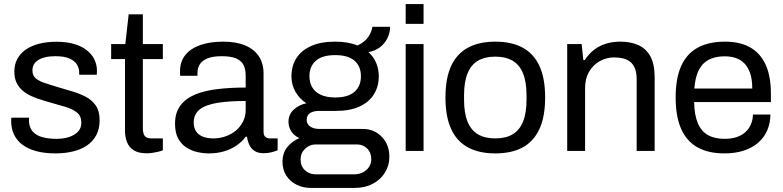

<svg xmlns="http://www.w3.org/2000/svg" viewBox="-20 -743 3854 945"><path d="M253 12Q199.2 12 158.3 0.9Q117.4 -10.2 90 -31.1Q62.6 -51.9 48.8 -81.2Q34.9 -110.5 34.9 -147.3Q34.9 -151.9 35.2 -156.3Q35.5 -160.8 35.9 -163.7H122.9Q122.4 -159.9 122.4 -156.9Q122.4 -154 122.4 -151.1Q122.9 -116.3 140.6 -96.1Q158.2 -75.9 189 -67.8Q219.8 -59.6 258 -59.6Q291.4 -59.6 319 -68.4Q346.6 -77.1 363.5 -94.6Q380.4 -112.2 380.4 -138.6Q380.4 -172 358.5 -189.4Q336.7 -206.9 301.9 -217Q267.1 -227.2 228.7 -238.1Q196.6 -247.1 164.8 -257.9Q132.9 -268.6 107.4 -284.9Q81.8 -301.2 66.2 -326.9Q50.6 -352.5 50.6 -391.1Q50.6 -426 65.3 -453.1Q80 -480.3 107 -499.1Q134.1 -517.9 172.3 -527.7Q210.5 -537.5 257.6 -537.5Q308.3 -537.5 345.6 -526.3Q383 -515.2 407.8 -495.3Q432.6 -475.4 444.9 -449.6Q457.2 -423.8 457.2 -394.5Q457.2 -389.4 456.9 -383.8Q456.7 -378.1 456.2 -375.3H369.8V-386.4Q369.8 -406.4 359.3 -424.4Q348.7 -442.5 323.5 -454.4Q298.3 -466.4 253 -466.4Q224.4 -466.4 203.2 -461.4Q182 -456.5 167.9 -447.4Q153.9 -438.4 146.8 -425.7Q139.6 -413 139.6 -396.5Q139.6 -370.6 156.9 -356.6Q174.2 -342.6 202.7 -333.7Q231.2 -324.8 263.9 -314.4Q299 -304 335.4 -293.2Q371.8 -282.5 402.5 -266.5Q433.1 -250.5 451.8 -223.1Q470.4 -195.7 470.4 -150.9Q470.4 -109.1 454 -78.2Q437.7 -47.3 408.5 -27.3Q379.3 -7.4 339.5 2.3Q299.8 12 253 12Z M702.1 11.5Q661.3 11.5 637.9 -3.6Q614.5 -18.7 604.9 -44.2Q595.2 -69.6 595.2 -98.9V-452.2H527.1V-526H596.8L613.3 -672.5H683.2V-526H781.5V-452.2H683.2V-111.8Q683.2 -86.6 692.1 -74.2Q701.1 -61.8 725.8 -61.8H781.5V-3.5Q771.5 0.9 757.7 4.2Q743.9 7.5 729.3 9.5Q714.7 11.5 702.1 11.5Z M1007.9 12Q979.5 12 950.1 5.1Q920.6 -1.8 896 -17.9Q871.3 -34.1 856.4 -62.4Q841.5 -90.8 841.5 -133.7Q841.5 -188.2 867.3 -223Q893.1 -257.8 939.6 -277.4Q986.1 -296.9 1050.1 -304.5Q1114 -312.1 1189.2 -312.1V-371.6Q1189.2 -400.6 1179.2 -421.8Q1169.2 -443.1 1143.9 -454.7Q1118.5 -466.4 1071.4 -466.4Q1025.6 -466.4 999.3 -454.8Q973.1 -443.3 962.5 -425Q952 -406.7 952 -385.4V-370H867.1Q866.1 -375 866.1 -380Q866.1 -385 866.1 -392Q866.1 -440.2 892.6 -472.8Q919.2 -505.3 966.9 -521.6Q1014.7 -538 1077.2 -538Q1143.3 -538 1187.5 -519.1Q1231.7 -500.3 1254.4 -465.4Q1277.2 -430.4 1277.2 -380.6V-95.9Q1277.2 -76.9 1285.9 -69.4Q1294.6 -61.8 1307.6 -61.8H1346.5V-3.5Q1332.8 2.3 1315.7 6.6Q1298.5 11 1277.4 11Q1250.9 11 1234.1 0.7Q1217.3 -9.7 1208.1 -28.2Q1198.9 -46.7 1195.7 -70.1H1189.2Q1170.9 -45 1143.5 -26.4Q1116.1 -7.8 1082 2.1Q1048 12 1007.9 12ZM1029.8 -61.8Q1061.6 -61.8 1090.4 -72Q1119.2 -82.1 1141.1 -100.4Q1163 -118.7 1176.1 -144.7Q1189.2 -170.7 1189.2 -201.8V-246Q1108.5 -246 1051.2 -237Q993.9 -227.9 963.6 -204.8Q933.4 -181.6 933.4 -139.7Q933.4 -113.5 945.3 -96.1Q957.3 -78.6 979.1 -70.2Q1001 -61.8 1029.8 -61.8Z M1509.5 182Q1472.2 182 1440.3 166.4Q1408.4 150.8 1389.4 121.7Q1370.4 92.6 1370.4 53.5Q1370.4 9.5 1394.5 -19.7Q1418.6 -48.9 1453.3 -63.2Q1428 -74.8 1414 -96.2Q1399.9 -117.5 1399.9 -143.7Q1399.9 -179.4 1425.6 -203.3Q1451.3 -227.2 1487.8 -234.6Q1453.5 -257.2 1434 -291.6Q1414.5 -325.9 1414.5 -367.8Q1414.5 -418.2 1438.5 -456.3Q1462.5 -494.5 1510.5 -516.2Q1558.5 -538 1629.1 -538Q1660.9 -538 1688.8 -533.3Q1716.7 -528.6 1739.2 -519.2Q1774.2 -534.7 1791.6 -559.9Q1808.9 -585 1813.1 -611.2H1900.4Q1899.5 -580.8 1886.5 -554.4Q1873.4 -528.1 1850.1 -510.4Q1826.8 -492.7 1793.7 -486.5Q1819.2 -463.1 1831.7 -432.8Q1844.3 -402.5 1844.3 -367.8Q1844.3 -317.9 1820.8 -279.5Q1797.4 -241.1 1750.4 -219.1Q1703.5 -197.1 1632.4 -197.1H1550Q1523 -197.1 1506.2 -186.5Q1489.5 -175.9 1489.5 -152.5Q1489.5 -132.6 1506.4 -120.6Q1523.3 -108.5 1550.1 -108.5H1764.1Q1822.1 -108.5 1859.3 -69.5Q1896.4 -30.6 1896.4 28.5Q1896.4 71.7 1874.7 106.5Q1853.1 141.4 1814.5 161.7Q1775.9 182 1725 182ZM1534.7 115.1H1723.5Q1747.1 115.1 1766 105.4Q1784.9 95.7 1796.1 78.9Q1807.4 62.1 1807.4 42Q1807.4 7.7 1787 -12.2Q1766.6 -32.1 1737.1 -32.1H1534.7Q1503.3 -32.1 1481.4 -10.7Q1459.4 10.7 1459.4 42Q1459.4 75.1 1481.1 95.1Q1502.8 115.1 1534.7 115.1ZM1629.7 -263.3Q1693.7 -263.3 1725 -291.3Q1756.4 -319.2 1756.4 -367.8Q1756.4 -416.4 1725 -444.1Q1693.7 -471.8 1629.7 -471.8Q1566.1 -471.8 1534.6 -444.1Q1503 -416.4 1503 -367.8Q1503 -337 1516.8 -313.2Q1530.6 -289.5 1558.9 -276.4Q1587.2 -263.3 1629.7 -263.3Z M1976.7 -625.4V-723H2064.7V-625.4ZM1976.7 0V-526H2064.7V0Z M2417.8 12Q2338.2 12 2283.4 -17.5Q2228.6 -47 2200.5 -108Q2172.5 -169 2172.5 -263Q2172.5 -358 2200.5 -418.5Q2228.6 -479 2283.4 -508.5Q2338.2 -538 2417.8 -538Q2498.3 -538 2552.6 -508.5Q2606.9 -479 2635 -418.5Q2663.1 -358 2663.1 -263Q2663.1 -169 2635 -108Q2606.9 -47 2552.6 -17.5Q2498.3 12 2417.8 12ZM2417.8 -61.8Q2469 -61.8 2503.1 -81.9Q2537.2 -102 2554.3 -144.4Q2571.5 -186.7 2571.5 -252.3V-273.7Q2571.5 -339.8 2554.3 -381.9Q2537.2 -424 2503.1 -444.1Q2469 -464.2 2417.8 -464.2Q2366.5 -464.2 2332.4 -444.1Q2298.4 -424 2281.2 -381.9Q2264 -339.8 2264 -273.7V-252.3Q2264 -186.7 2281.2 -144.4Q2298.4 -102 2332.4 -81.9Q2366.5 -61.8 2417.8 -61.8Z M2771.7 0V-526H2842.9L2851.1 -447.3H2858.1Q2878.8 -479.1 2905.6 -499.2Q2932.4 -519.3 2964.6 -528.6Q2996.8 -538 3033.9 -538Q3083.9 -538 3121.7 -521.1Q3159.5 -504.3 3180.8 -466.1Q3202.1 -428 3202.1 -363.3V0H3113.6V-351.4Q3113.6 -384 3105.5 -405Q3097.4 -426 3082.6 -438.2Q3067.8 -450.4 3047.2 -455.4Q3026.7 -460.4 3002.4 -460.4Q2964.8 -460.4 2932.1 -442.1Q2899.4 -423.8 2879.5 -390.1Q2859.7 -356.3 2859.7 -309.2V0Z M3545.1 12Q3467 12 3413.6 -17.5Q3360.1 -47 3332.8 -108Q3305.5 -169 3305.5 -263Q3305.5 -358 3332.8 -418.5Q3360.1 -479 3414.2 -508.5Q3468.4 -538 3548.7 -538Q3622.9 -538 3673 -509.3Q3723.1 -480.5 3748.7 -424.1Q3774.2 -367.6 3774.2 -283.2V-240.8H3396.5Q3397.5 -177.6 3414.4 -137.2Q3431.4 -96.8 3464.4 -78.2Q3497.4 -59.6 3547 -59.6Q3580.5 -59.6 3606.1 -68.4Q3631.6 -77.2 3649.1 -93.1Q3666.6 -109.1 3676 -131.3Q3685.5 -153.5 3685.9 -179.4H3771.9Q3771.5 -136.8 3756.3 -101.6Q3741.1 -66.4 3712.1 -41.1Q3683.1 -15.7 3641.1 -1.8Q3599.1 12 3545.1 12ZM3397.5 -307.1H3682.6Q3682.6 -351.1 3672.6 -381.2Q3662.5 -411.3 3644.4 -430.2Q3626.4 -449.1 3601.6 -457.5Q3576.9 -465.8 3546.4 -465.8Q3500.1 -465.8 3468.1 -448.9Q3436.1 -432 3418.8 -397Q3401.6 -361.9 3397.5 -307.1Z"/></svg>

Font: Archivo SemiBold
Style: Regular
Weight: 600
Designer: Hector Gatti
Foundry: Omnibus-Type
Version: Version 2.001